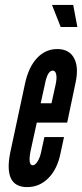

<svg xmlns="http://www.w3.org/2000/svg" viewBox="-20 -755 336 783"><path d="M90.5 8Q141 8 177.2 -28.5Q213.5 -65 226.5 -128.5L241 -196H161L148 -136Q143 -112 133.2 -96.5Q123.5 -81 113.5 -81Q94 -81 104 -136L130 -255H254L288 -417Q302 -481 282 -518Q262 -555 213.5 -555Q165.5 -555 131 -518.2Q96.5 -481.5 82 -414L21.5 -131.5Q-6 8 90.5 8ZM146 -334 163 -411Q173.5 -467 195 -467Q206 -467 209.2 -451.5Q212.5 -436 207 -411L190 -334ZM227.5 -645H295.5L278.5 -735H192Z"/></svg>

Font: League Gothic SemiCondensed Italic
Style: Regular
Weight: 400
Width: 4
Designer: The League of Moveable Type
Version: Version 1.600; ttfautohint (v1.8.3)